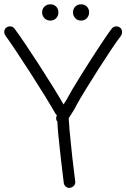

<svg xmlns="http://www.w3.org/2000/svg" viewBox="-60 -872 599 910"><path d="M507.8 -742.2Q518.6 -734.4 518.6 -719.7Q518.6 -710 513.7 -703.1Q495.1 -678.7 466.3 -635.7Q437.5 -592.8 406.7 -544.4Q376 -496.1 347.7 -450.2Q319.3 -404.3 302.7 -374Q297.9 -363.3 288.6 -348.1Q279.3 -333 265.6 -311.5Q266.6 -288.1 269.5 -256.8Q272.5 -225.6 275.9 -192.4Q279.3 -159.2 282.7 -127Q286.1 -94.7 289.6 -68.8Q293 -43 294.9 -26.4Q296.9 -9.8 296.9 -8.8Q296.9 2 289.6 9.3Q282.2 16.6 269.5 18.6Q258.8 18.6 251.5 12.2Q244.1 5.9 242.2 -4.9Q242.2 -6.8 240.2 -22.5Q238.3 -38.1 235.4 -62Q232.4 -85.9 229 -116.2Q225.6 -146.5 222.2 -177.7Q218.8 -209 215.8 -239.7Q212.9 -270.5 211.9 -295.9Q206.1 -301.8 206.1 -311.5Q206.1 -320.3 210 -325.2Q207 -327.1 203.1 -333Q186.5 -362.3 154.8 -414.1Q123 -465.8 86.9 -522Q50.8 -578.1 17.6 -627.9Q-15.6 -677.7 -34.2 -703.1Q-40 -711.9 -40 -719.7Q-40 -733.4 -29.3 -742.2Q-21.5 -747.1 -12.7 -747.1Q-6.8 -747.1 -1 -744.6Q4.9 -742.2 8.8 -736.3Q27.3 -711.9 58.6 -665.5Q89.8 -619.1 124 -566.4Q158.2 -513.7 189.9 -462.4Q221.7 -411.1 241.2 -377Q250 -391.6 255.9 -400.4Q265.6 -418.9 281.7 -446.3Q297.9 -473.6 317.4 -504.9Q336.9 -536.1 357.9 -569.3Q378.9 -602.5 399.4 -633.8Q419.9 -665 438 -691.9Q456.1 -718.8 469.7 -736.3Q477.5 -747.1 492.2 -747.1Q500 -747.1 507.8 -742.2ZM178.7 -851.6Q195.3 -851.6 206.1 -840.8Q216.8 -830.1 216.8 -813.5Q216.8 -796.9 206.1 -785.6Q195.3 -774.4 178.7 -774.4Q162.1 -774.4 150.9 -785.6Q139.6 -796.9 139.6 -813.5Q139.6 -830.1 150.9 -840.8Q162.1 -851.6 178.7 -851.6ZM324.2 -851.6Q340.8 -851.6 351.6 -840.8Q362.3 -830.1 362.3 -813.5Q362.3 -796.9 351.6 -785.6Q340.8 -774.4 324.2 -774.4Q307.6 -774.4 296.9 -785.6Q286.1 -796.9 286.1 -813.5Q286.1 -830.1 296.9 -840.8Q307.6 -851.6 324.2 -851.6Z"/></svg>

Font: Coming Soon
Style: Regular
Weight: 400
Designer: Dathan Boardman
Foundry: Open Window
Version: Version 1.000